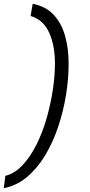

<svg xmlns="http://www.w3.org/2000/svg" viewBox="-66 -770 472 1010"><path d="M295 -435Q295 -355 281 -269Q267 -183 239.5 -101.5Q212 -20 171 48Q130 116 75.5 161.5Q21 207 -46 220L-38 155Q11 143 52 99.5Q93 56 125 -7.5Q157 -71 178.5 -145.5Q200 -220 211.5 -295Q223 -370 223 -436Q223 -531 192.5 -598.5Q162 -666 95 -686L106 -750Q174 -737 215.5 -693Q257 -649 276 -582.5Q295 -516 295 -435Z"/></svg>

Font: Georama Extended
Style: Italic
Weight: 400
Width: 7
Italic angle: -9°
Designer: Jean-Baptiste Levee
Foundry: Production Type
Version: Version 1.000